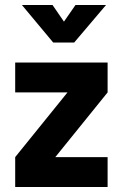

<svg xmlns="http://www.w3.org/2000/svg" viewBox="-20 -751 494 771"><path d="M193.8 -580.1 67.9 -731H190.9L236.8 -664.1L283.2 -731H405.8L277.8 -580.1ZM41 -379.9V-500H412.1V-379.9L202.1 -120.1H412.1V0H41V-120.1L251 -379.9Z"/></svg>

Font: TitilliumWeb-Bold
Style: Bold
Weight: 700
Version: Version 1.001;PS 57.000;hotconv 1.0.70;makeotf.lib2.5.55311